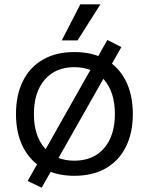

<svg xmlns="http://www.w3.org/2000/svg" viewBox="-20 -802 690 889"><path d="M173 67 108 36 477 -617 542 -584ZM324 12Q240 12 179.5 -22.5Q119 -57 86.5 -121.5Q54 -186 54 -274Q54 -363 86.5 -427.5Q119 -492 179.5 -526.5Q240 -561 324 -561Q409 -561 469.5 -526.5Q530 -492 562.5 -427.5Q595 -363 595 -274Q595 -186 562.5 -121.5Q530 -57 469.5 -22.5Q409 12 324 12ZM324 -58Q412 -58 462 -116Q512 -174 512 -274Q512 -375 462 -433Q412 -491 324 -491Q237 -491 187 -433Q137 -375 137 -274Q137 -174 187 -116Q237 -58 324 -58ZM266 -615 352 -782H445L339 -615Z"/></svg>

Font: Azeret Mono Light
Style: Regular
Weight: 300
Designer: Martin Vácha
Foundry: Displaay
Version: Version 1.002